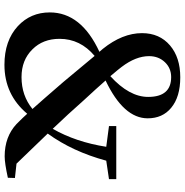

<svg xmlns="http://www.w3.org/2000/svg" viewBox="-4 -792 812 843"><g transform="rotate(90 401.5 -370.0)"><path d="M458 -107Q422 -147 340 -242L225 -380Q150 -317 150 -226Q150 -153 196 -107Q243 -59 318 -59Q399 -59 458 -107ZM253 -689Q226 -661 226 -619Q226 -561 273 -499Q280 -489 314 -449Q405 -532 405 -615Q405 -716 318 -716Q279 -716 253 -689ZM685 -431Q645 -283 566 -174L698 -37L761 -30L760 1Q696 15 666 15Q580 15 524 -37Q493 -68 479 -84Q395 16 264 16Q158 16 94 -43Q34 -99 34 -183Q34 -321 207 -401L194 -416Q125 -502 125 -588Q125 -665 179 -711Q232 -756 319 -756Q405 -756 453 -716Q499 -678 499 -613Q499 -507 333 -428Q368 -388 420 -332Q480 -264 545 -196Q603 -297 624 -431L533 -443V-475H766V-443Z"/></g></svg>

Font: Source Han Serif JP
Style: Bold
Weight: 700
Designer: Ryoko NISHIZUKA  (kana & ideographs); Frank Grießhammer (Latin, Greek & Cyrillic); Wenlong ZHANG  (bopomofo); Sandoll Co
Foundry: Adobe Systems Incorporated
Version: Version 1.000;PS 1;hotconv 16.6.53;makeotf.lib2.5.65590